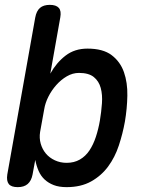

<svg xmlns="http://www.w3.org/2000/svg" viewBox="-20 -760 640 790"><path d="M53 10Q26 10 16 -3Q6 -16 10 -42L125 -688Q130 -715 144.5 -727.5Q159 -740 185 -740Q211 -740 222 -727.5Q233 -715 228 -688L187 -457Q212 -502 249.5 -531Q287 -560 340 -560Q404 -560 439.5 -533Q475 -506 490 -463Q505 -420 504 -366.5Q503 -313 494 -260Q485 -210 469 -161.5Q453 -113 425 -75Q397 -37 355 -13.5Q313 10 254 10Q223 10 201 1.5Q179 -7 163.5 -21.5Q148 -36 139 -56.5Q130 -77 125 -102L114 -42Q109 -16 94 -3Q79 10 53 10ZM254 -90Q285 -90 308.5 -103.5Q332 -117 348 -141Q364 -165 374.5 -197Q385 -229 391 -264Q397 -300 399.5 -335Q402 -370 394.5 -398Q387 -426 366 -443Q345 -460 305 -460Q279 -460 255 -446Q231 -432 211.5 -410Q192 -388 179 -362Q166 -336 162 -311L145 -217Q141 -192 147.5 -169Q154 -146 168.5 -128.5Q183 -111 205.5 -100.5Q228 -90 254 -90Z"/></svg>

Font: Maple Mono Medium
Style: Italic
Weight: 500
Italic angle: -10°
Monospace: yes
Designer: subframe7536
Version: Version 7.000